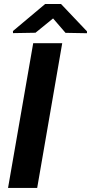

<svg xmlns="http://www.w3.org/2000/svg" viewBox="-20 -923 447 943"><path d="M285.6 -710.9 162.6 0H19.5L143.1 -710.9ZM279.8 -903.3 407.2 -769V-759.8L301.8 -761.7L240.7 -832.5L154.3 -762.2L43.9 -760.3L43.5 -770.5L201.7 -903.3Z"/></svg>

Font: Roboto
Style: Bold Italic
Weight: 700
Italic angle: -12°
Designer: Christian Robertson
Foundry: Google
Version: Version 3.0